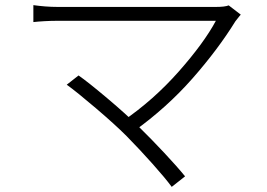

<svg xmlns="http://www.w3.org/2000/svg" viewBox="-20 -693 1040 748"><path d="M912 -629Q905 -620 897 -610Q829 -500 729.5 -387Q630 -274 502 -182L458 -221Q578 -303 676.5 -414.5Q775 -526 821 -612H205Q179 -612 153 -610.5Q127 -609 110 -607V-673Q131 -670 155.5 -668Q180 -666 205 -666H821Q856 -666 871 -672L918 -636ZM240 -363 286 -399Q321 -375 397 -311Q473 -247 521 -199Q569 -152 620 -97.5Q671 -43 701 -6L649 35Q624 1 574.5 -54.5Q525 -110 473 -163Q428 -208 353.5 -271.5Q279 -335 240 -363Z"/></svg>

Font: 寒蝉端黑体 Light
Style: Regular
Weight: 300
Designer: ChillDuanSans {Warren2060}; 
Source Han Sans {Ryoko NISHIZUKA 西塚涼子 (kana, bopomofo & ideographs); Paul D. Hunt (Latin, G
Foundry: ChillType&Adobe
Version: Version 1.300;Glyphs 3.3 (3306)